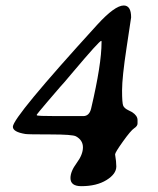

<svg xmlns="http://www.w3.org/2000/svg" viewBox="-20 -608 562 685"><path d="M181.6 -193.8H276.9Q298.8 -193.8 305.2 -221.2Q342.3 -378.9 342.3 -457V-460.4L341.3 -462.4Q334.5 -462.4 241.7 -352.5L209.5 -314.5Q203.6 -307.6 194.8 -298.1Q186 -288.6 148.7 -244.4Q111.3 -200.2 111.3 -199.2V-196.8Q111.3 -193.8 181.6 -193.8ZM395 -14.2Q395 12.7 359.9 34.4Q324.7 56.2 270 56.2Q231.4 56.2 231.4 27.3Q231.4 3.4 253.7 -26.6Q275.9 -56.6 275.9 -82.3Q275.9 -107.9 251 -121.6Q238.8 -128.4 159.4 -128.4Q80.1 -128.4 70.8 -129.9Q25.9 -137.2 25.9 -155.8Q25.9 -189.5 326.7 -519.5Q389.6 -588.4 421.4 -588.4Q447.8 -588.4 447.8 -545.9Q447.8 -543.9 431.6 -438Q415.5 -332 415.5 -285.6Q415.5 -239.3 419.7 -230.5Q423.8 -221.7 436.8 -215.3Q449.7 -209 451.2 -208Q470.7 -195.3 470.7 -179.7V-167.5Q470.7 -158.2 458.7 -150.4Q446.8 -142.6 418.7 -103.3Q390.6 -64 390.6 -57.1Q395 -30.8 395 -14.2Z"/></svg>

Font: Averia Serif Libre
Style: Italic
Weight: 400
Italic angle: -7.90001°
Version: Version 1.002